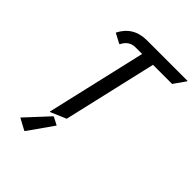

<svg xmlns="http://www.w3.org/2000/svg" viewBox="-266 -868 1220 1220"><g transform="rotate(45 344.0 -258.5)"><path d="M207 19.5 362.8 -654.3H303.7Q245.6 -654.3 218.3 -597.2H213.4L148.4 -631.8Q201.7 -737.3 323.2 -737.3H688.5L687 -732.4L632.3 -654.3H460.4L314.9 -24.4L211.9 19.5ZM182.1 219.7H177.2L101.1 178.7L244.1 24.4H249L300.3 51.3Z"/></g></svg>

Font: Nova Script
Style: Regular
Weight: 400
Italic angle: -13°
Version: Version 2.001